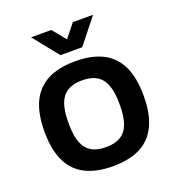

<svg xmlns="http://www.w3.org/2000/svg" viewBox="-133 -829 865 946"><g transform="rotate(-20 299.0 -355.5)"><path d="M299 12Q213 12 155 -17.5Q97 -47 68 -108Q39 -169 39 -263Q39 -358 68 -418.5Q97 -479 155 -508.5Q213 -538 299 -538Q386 -538 443.5 -508.5Q501 -479 530 -418.5Q559 -358 559 -263Q559 -169 530 -108Q501 -47 443.5 -17.5Q386 12 299 12ZM299 -88Q347 -88 376.5 -106.5Q406 -125 419.5 -162.5Q433 -200 433 -256V-270Q433 -326 419.5 -363.5Q406 -401 376.5 -419.5Q347 -438 299 -438Q251 -438 221.5 -419.5Q192 -401 178.5 -363.5Q165 -326 165 -270V-256Q165 -200 178.5 -162.5Q192 -125 221.5 -106.5Q251 -88 299 -88ZM136 -723H242L327 -619L271 -618L355 -723H461L356 -591H242Z"/></g></svg>

Font: Archivo SemiBold
Style: Regular
Weight: 600
Designer: Hector Gatti
Foundry: Omnibus-Type
Version: Version 2.001